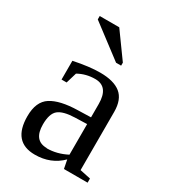

<svg xmlns="http://www.w3.org/2000/svg" viewBox="-174 -784 790 886"><g transform="rotate(30 221.5 -341.0)"><path d="M292 -340V-339Q292 -431 221 -431Q172 -431 131 -408L114 -351H87V-451Q169 -468 226 -468Q299 -468 335.5 -438.5Q372 -409 372 -343V-33L429 -21V1H303L294 -45Q238 11 153 11Q35 11 35 -126Q35 -204 82 -234Q129 -264 223 -266L292 -268ZM186 -43V-42Q240 -42 292 -69V-232L228 -230Q166 -228 141 -207Q116 -186 116 -129Q116 -43 186 -43ZM266 -544 93 -675V-693H197L293 -560V-544Z"/></g></svg>

Font: Libra Serif Modern
Style: Regular
Weight: 400
Designer: Stefan Peev, Context Ltd
Foundry: Stefan Peev, Context Ltd
Version: Version 1.000